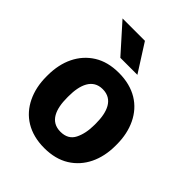

<svg xmlns="http://www.w3.org/2000/svg" viewBox="-215 -866 992 992"><g transform="rotate(45 281.5 -370.0)"><path d="M28.8 -258.8C28.8 -207.5 38.6 -161.6 58.1 -121.1C97.2 -40 172.9 9.8 281.7 9.8C335.9 9.8 381.8 -2 419.4 -25.4C494.1 -71.8 534.2 -155.8 534.2 -258.8V-269C534.2 -320.3 524.4 -366.7 504.9 -407.2C465.8 -488.3 390.1 -538.1 280.8 -538.1C226.6 -538.1 181.2 -526.4 143.6 -502.9C68.8 -456.1 28.8 -372.1 28.8 -269ZM181.6 -269C181.6 -351.1 206.5 -419.4 280.8 -419.4C356.9 -419.4 381.3 -351.1 381.3 -269V-258.8C381.3 -216.8 374 -181.2 359.4 -152.3C344.7 -123.5 318.8 -108.9 281.7 -108.9C206.1 -108.9 181.6 -175.3 181.6 -258.8ZM94.7 -750 230.5 -598.1H355L258.3 -750Z"/></g></svg>

Font: Vazirmatn ExtraBold
Style: Regular
Weight: 800
Designer: Saber Rastikerdar
Foundry: Saber Rastikerdar
Version: Version 33.003